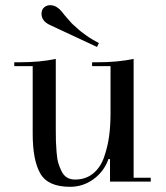

<svg xmlns="http://www.w3.org/2000/svg" viewBox="-20 -700 639 740"><path d="M406 -445H335V-460H356Q434 -460 495 -473V-15H561V0H404V-87H398Q381 -39 340.5 -9.5Q300 20 250 20Q165 20 135.5 -31Q106 -82 106 -185V-445H35V-460H56Q134 -460 195 -473V-199Q195 -171 195.5 -156Q196 -141 198 -114.5Q200 -88 204.5 -72.5Q209 -57 217 -40.5Q225 -24 238 -16Q251 -8 269 -8Q310 -8 338.5 -31Q367 -54 381 -94Q395 -134 400.5 -175Q406 -216 406 -264ZM354 -519 174 -603Q140 -618 140 -647Q140 -662 149.5 -671Q159 -680 174 -680Q198 -680 220 -653Q221 -651 228.5 -642Q236 -633 239 -630Q242 -627 249.5 -618Q257 -609 262.5 -604.5Q268 -600 277 -591.5Q286 -583 294 -577Q302 -571 313 -563Q324 -555 336 -548Q348 -541 361 -534Z"/></svg>

Font: Elsie Swash Caps
Style: Regular
Weight: 400
Designer: Alejandro Inler
Foundry: Alejandro Inler
Version: 1.001